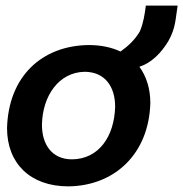

<svg xmlns="http://www.w3.org/2000/svg" viewBox="-20 -652 651 682"><path d="M236 -86C164 -86 129 -139 129 -209C131 -312 189 -395 280 -397C353 -397 389 -344 389 -273C386 -167 331 -87 236 -86ZM5 -197C5 -72 87 10 223 10C388 8 509 -106 514 -286C514 -337 500 -381 475 -415C495 -421 538 -440 578 -506C605 -554 603 -585 611 -632H498C494 -602 490 -572 477 -541C458 -508 432 -486 408 -469C376 -484 338 -492 295 -492C128 -490 10 -380 5 -197Z"/></svg>

Font: Cantarell
Style: BoldOblique
Weight: 700
Italic angle: -8°
Designer: Dave Crossland
Version: Version 0.024